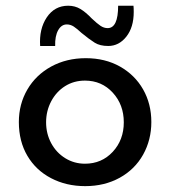

<svg xmlns="http://www.w3.org/2000/svg" viewBox="-20 -631 585 661"><path d="M275.4 -430.7Q341.8 -430.7 393.1 -401.9Q444.3 -373 472.7 -323.2Q501 -273.4 501 -210.9Q501 -149.4 472.7 -98.6Q444.3 -47.9 392.1 -19Q339.8 9.8 273.4 9.8Q208 9.8 155.8 -17.6Q103.5 -44.9 74.2 -94.7Q44.9 -144.5 44.9 -210.9Q44.9 -272.5 74.2 -322.8Q103.5 -373 156.2 -401.9Q209 -430.7 275.4 -430.7ZM272.5 -67.4Q330.1 -67.4 368.2 -108.4Q406.2 -149.4 406.2 -210Q406.2 -270.5 368.2 -312Q330.1 -353.5 272.5 -353.5Q234.4 -353.5 204.1 -334.5Q173.8 -315.4 156.2 -282.2Q138.7 -249 138.7 -210Q138.7 -170.9 156.2 -138.2Q173.8 -105.5 204.6 -86.4Q235.4 -67.4 272.5 -67.4ZM260.7 -517.6Q245.1 -532.2 233.9 -539.6Q222.7 -546.9 210 -546.9Q191.4 -546.9 180.2 -526.9Q168.9 -506.8 169.9 -472.7H118.2Q114.3 -531.2 141.1 -571.3Q168 -611.3 214.8 -611.3Q238.3 -611.3 256.8 -600.1Q275.4 -588.9 295.9 -567.4Q314.5 -549.8 326.2 -542Q337.9 -534.2 350.6 -534.2Q386.7 -534.2 386.7 -611.3H439.5Q440.4 -603.5 440.4 -589.8Q440.4 -537.1 415 -504.9Q389.6 -472.7 352.5 -472.7Q324.2 -472.7 306.2 -483.9Q288.1 -495.1 260.7 -517.6Z"/></svg>

Font: Josefin Sans CFJ
Style: Regular
Weight: 400
Designer: Santiago Orozco
Foundry: Typemade
Version: Version 2.000